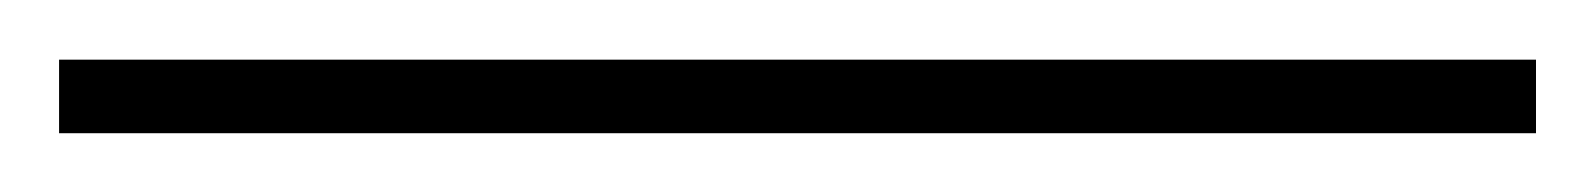

<svg xmlns="http://www.w3.org/2000/svg" viewBox="-20 75 540 65"><path d="M0 95.2H500V120.1H0Z"/></svg>

Font: BIZ UDGothic
Style: Regular
Weight: 400
Monospace: yes
Designer: TypeBank Co., Ltd.
Foundry: Morisawa Inc.
Version: Version 1.05